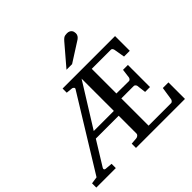

<svg xmlns="http://www.w3.org/2000/svg" viewBox="-220 -1150 1372 1372"><g transform="rotate(-45 466.5 -464.0)"><path d="M481 -625 277.8 -298.8H481ZM405.8 0V-43L455.1 -46.9Q465.8 -47.9 473.4 -54.9Q481 -62 481 -68.8V-250H250L138.2 -68.8Q132.8 -60.5 135.5 -54.7Q138.2 -48.8 145 -47.9L202.1 -43V0H4.9V-43L58.1 -50.8L397.9 -603Q402.3 -610.4 396.5 -616.7Q390.6 -623 383.8 -624L335 -628.9V-670.9H865.2V-522H807.1L793 -604Q791.5 -611.3 787.1 -617.2Q782.7 -623 775.9 -623H582V-374L708 -373Q714.8 -373 720 -379.4Q725.1 -385.7 726.1 -391.1L734.9 -460H784.2V-236.8H734.9L726.1 -307.1Q725.1 -312.5 719.5 -318.4Q713.9 -324.2 708 -324.2H582V-48.8H811Q814 -48.8 816.9 -50.8Q819.8 -52.7 822.5 -55.7Q825.2 -58.6 826.9 -62Q828.6 -65.4 829.1 -67.9L844.2 -167H900.9V0ZM681.6 -883.3Q681.6 -869.6 675 -859.9Q668.5 -850.1 658.7 -843.3L506.3 -746.1H449.7L582.5 -901.4Q588.4 -907.7 593.3 -912.8Q598.1 -918 604 -921.4Q609.9 -924.8 617.4 -926.5Q625 -928.2 635.7 -928.2Q648.9 -928.2 657.7 -924.1Q666.5 -919.9 671.9 -913.6Q677.2 -907.2 679.4 -899.2Q681.6 -891.1 681.6 -883.3Z"/></g></svg>

Font: Charis SIL Viet
Style: Regular
Weight: 400
Foundry: SIL International
Version: Version 5.000